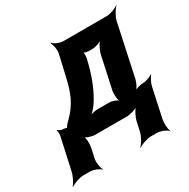

<svg xmlns="http://www.w3.org/2000/svg" viewBox="-213 -707 1030 1045"><g transform="rotate(-30 302.0 -184.5)"><path d="M63 -114H61C50 -114 37 -121 32 -127L29 -124C33 -118 34 -102 32 -91L-12 109C-17 133 -36 170 -48 183L-46 185C-30 173 9 159 32 159H74C97 159 130 173 140 185L142 183C133 170 127 133 132 109L145 50C150 26 148 -14 138 -26L135 -24C143 -11 179 0 201 0H398C420 0 459 -11 473 -24L472 -26C456 -14 436 26 431 50L418 109C413 133 391 170 376 183L378 185C394 173 433 159 456 159H496C519 159 551 173 561 185L563 183C557 170 554 133 559 109L599 -76C603 -94 618 -122 627 -132L626 -134C614 -125 585 -114 568 -114C551 -114 519 -106 508 -96L509 -94C521 -103 536 -134 540 -152L610 -478C615 -502 637 -539 652 -552L651 -554C636 -542 599 -528 576 -528H304C282 -528 250 -542 242 -554L238 -551C247 -539 254 -502 248 -479L219 -353C212 -324 206 -299 198 -277C176 -213 143 -170 101 -131C96 -126 83 -109 84 -105L88 -107C87 -111 69 -114 63 -114ZM360 -353 367 -382C371 -396 370 -421 365 -428L361 -425C365 -418 384 -412 396 -412H419C439 -412 473 -423 486 -436L485 -438C469 -426 449 -386 444 -362L401 -164C396 -140 399 -100 409 -88L411 -90C403 -103 372 -114 351 -114H277C260 -114 235 -107 222 -99L224 -96C238 -104 262 -130 274 -148C311 -203 339 -272 360 -353Z"/></g></svg>

Font: Asimov
Style: EdgeExtremeIt
Weight: 500
Designer: Google
Version: Version 2.000980: 2014